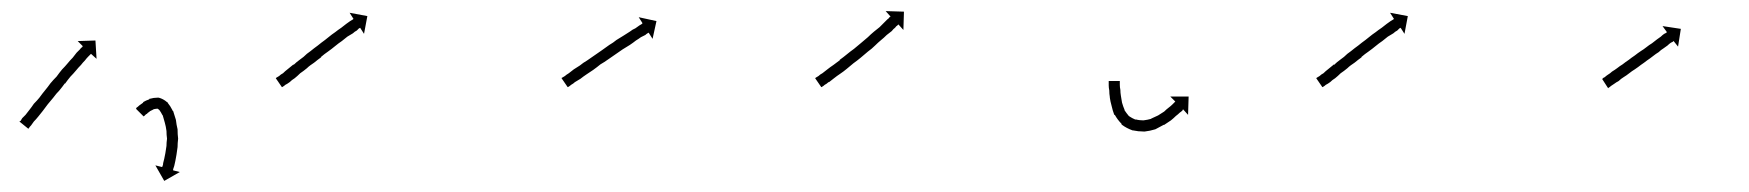

<svg xmlns="http://www.w3.org/2000/svg" viewBox="-20 -223 3151 346"><path d="M17 -5Q18 -7 20 -10Q20 -10 20 -10Q20 -10 20 -10Q20 -10 20 -10Q20 -10 20 -10Q23 -13 26 -16Q29 -20 33 -25Q37 -30 41 -36Q47 -42 51 -47Q56 -54 61 -60Q66 -66 71 -73Q76 -79 82 -85Q87 -92 92 -98Q97 -103 102 -109Q106 -114 111 -119Q115 -124 118 -128Q121 -131 124 -134Q126 -137 128 -138Q129 -139 129 -140L120 -149L152 -150L154 -117L144 -126Q143 -125 143 -125Q141 -123 139 -121Q136 -118 133 -114Q129 -110 126 -106Q121 -101 117 -96Q112 -90 107 -85Q102 -79 97 -72V-73Q92 -66 87 -60Q81 -54 76 -47Q71 -41 66 -35Q62 -30 57 -23Q52 -17 49 -13Q45 -8 41 -4Q38 0 36 3Q36 3 36 3Q36 3 36 3Q36 3 36 3Q36 3 36 3Q33 6 32 8Q31 9 31 9L15 -4Q16 -5 17 -5ZM226 -29Q226 -29 226 -29Q226 -29 226 -29Q226 -29 226 -29Q226 -29 226 -29Q228 -30 231 -33Q231 -33 231 -33Q231 -33 231 -33Q231 -33 231 -33Q231 -33 231 -33Q234 -35 238 -38Q238 -38 238 -38Q238 -38 238 -38Q238 -38 238 -38.5Q238 -39 238 -39Q243 -42 249 -44Q249 -44 249 -44Q249 -44 249 -45Q249 -45 249.5 -45Q250 -45 250 -45Q257 -47 264 -47Q264 -47 265 -47Q266 -47 266 -47Q274 -45 281 -39Q281 -39 282 -39Q282 -38 282 -38Q287 -32 291 -24Q291 -24 291 -24Q291 -24 291 -24Q291 -23 291.5 -23Q292 -23 292 -23Q294 -16 297 -7Q297 -7 297 -7Q297 -7 297 -7Q297 -7 297 -7Q297 -7 297 -7Q298 2 300 10Q300 10 300 10Q300 10 300 10Q300 10 300 10Q300 10 300 10Q300 19 301 27Q301 27 301 27Q301 27 301 27Q301 27 301 27Q301 27 301 27Q300 35 300 42Q300 42 300 42Q300 42 300 42Q300 42 300 42Q300 42 300 42Q299 49 298 56Q298 56 298 56Q298 56 298 56Q298 56 298 56Q298 56 298 56Q297 62 296 67Q296 67 296 67Q296 67 296 67Q296 67 296 67Q296 67 296 67Q295 72 294 76Q294 76 294 76Q294 76 294 76Q294 76 294 76Q294 76 294 76Q293 79 292 82Q292 83 292 84L304 87L276 103L260 75L272 78Q273 77 273 76Q274 74 274 71Q274 71 274 71Q274 71 274 71Q274 71 274 71Q274 71 274 71Q275 68 276 63Q276 63 276 63Q276 63 276 63Q276 63 276 63Q276 63 276 63Q277 58 278 53Q278 53 278 53Q278 53 278 53Q278 53 278 53Q278 53 278 53Q279 47 280 40Q280 40 280 40Q280 40 280 40Q280 40 280 40Q280 40 280 40Q280 34 281 27Q281 27 281 27Q281 27 281 27Q281 27 281 27Q281 27 281 27Q280 20 280 12Q280 12 280 12Q280 12 280 12Q280 13 280 13Q280 13 280 13Q279 5 277 -2Q277 -2 277 -2Q277 -2 277 -2Q277 -2 277 -2Q277 -2 277 -2Q275 -9 273 -16Q273 -16 273 -16Q273 -16 273 -16Q273 -15 273 -15Q273 -15 273 -15Q270 -21 267 -25Q267 -26 267 -25Q268 -24 268 -24Q265 -27 262 -28Q262 -28 263 -27Q264 -27 264 -27Q260 -27 256 -26Q256 -26 256.5 -26Q257 -26 257 -26Q257 -26 257 -26Q257 -26 257 -26Q253 -24 249 -22Q249 -22 249 -22Q249 -22 249 -22Q250 -22 250 -22Q250 -22 250 -22Q246 -20 244 -17Q244 -17 244 -17Q244 -17 244 -17Q244 -18 244 -18Q244 -18 244 -18Q242 -16 240 -14Q240 -14 240 -14Q240 -14 240 -14Q240 -14 240 -14Q240 -14 240 -14Q239 -14 239 -13L225 -27Q226 -28 226 -29Z M478 -83Q480 -84 483 -86Q483 -86 483 -86Q483 -86 483 -86Q483 -86 483 -86Q483 -86 483 -86Q486 -89 490 -91Q490 -91 490 -91Q490 -91 490 -91Q490 -91 490 -91Q490 -91 490 -91Q494 -95 498 -98Q503 -102 509 -107V-106Q514 -111 521 -116Q524 -118 527 -120.5Q530 -123 533 -126Q540 -131 546 -136Q553 -141 559 -146Q566 -151 572 -156Q578 -161 584 -165Q589 -169 595 -173Q600 -177 604 -180Q608 -183 611 -185Q614 -187 616 -188Q617 -189 617 -189L610 -200L642 -194L636 -162L629 -173Q628 -172 627 -172Q625 -170 623 -168Q619 -166 616 -163Q611 -160 606 -157Q601 -153 596 -149Q590 -145 584 -140Q578 -135 571 -130Q565 -126 558 -120H559Q552 -115 546 -110Q543 -108 539.5 -105.5Q536 -103 533 -100Q527 -95 521 -91Q516 -86 511 -82Q506 -79 502 -75Q502 -75 502 -75Q502 -75 502 -75Q502 -75 502 -75Q502 -75 502 -75Q498 -72 494 -70Q494 -70 494 -70Q494 -70 494 -70Q494 -70 494 -70Q494 -70 494 -70Q492 -68 490 -67Q489 -66 488 -66L477 -82Q477 -82 478 -83Z M993 -83Q995 -84 998 -86Q1000 -88 1005 -91Q1010 -95 1014 -98Q1020 -102 1025 -105Q1031 -110 1038 -114Q1044 -118 1051 -123Q1058 -128 1064 -132Q1071 -137 1078 -142Q1085 -146 1091 -151Q1098 -155 1104 -159Q1110 -163 1115 -166Q1120 -170 1125 -172Q1129 -175 1132 -177Q1135 -179 1137 -180Q1137 -181 1138 -181L1131 -192L1163 -185L1156 -153L1149 -164Q1148 -164 1147 -163Q1145 -162 1143 -160Q1139 -158 1135 -156Q1131 -153 1126 -150Q1121 -146 1115 -142Q1109 -138 1102 -134Q1096 -130 1089 -125Q1083 -121 1076 -116Q1069 -111 1062 -107Q1056 -102 1049 -97Q1043 -93 1037 -89Q1031 -85 1026 -81Q1021 -78 1016 -75Q1015 -74 1013 -72.5Q1011 -71 1009 -70Q1007 -68 1005 -67Q1004 -66 1003 -66L992 -82Q992 -83 993 -83Z M1450 -83Q1452 -84 1455 -86Q1458 -89 1462 -91Q1466 -94 1471 -98Q1476 -102 1482 -106Q1487 -110 1494 -115H1493Q1500 -120 1506 -125Q1512 -130 1519 -135Q1525 -140 1531 -145Q1538 -151 1544 -156Q1549 -161 1555 -166Q1560 -170 1565 -174Q1569 -178 1573 -182Q1576 -185 1579 -188Q1582 -190 1583 -192Q1584 -193 1585 -193L1576 -203L1609 -202L1608 -169L1599 -179Q1598 -178 1597 -177Q1595 -176 1593 -173Q1590 -171 1587 -167Q1583 -164 1578 -160Q1573 -155 1568 -151Q1562 -146 1557 -141Q1551 -135 1544 -130Q1538 -125 1531 -119Q1525 -114 1518 -109Q1512 -104 1506 -99Q1500 -94 1494 -90Q1488 -86 1483 -82Q1478 -78 1474 -75H1473Q1470 -72 1466 -70Q1464 -68 1462 -67Q1461 -66 1460 -66L1449 -82Q1449 -82 1450 -83Z M1998 -75Q1998 -75 1998 -75Q1998 -75 1998 -75Q1998 -75 1998 -75Q1998 -75 1998 -75Q1998 -73 1998 -70Q1998 -70 1998 -70Q1998 -70 1998 -70Q1998 -70 1998 -70Q1998 -70 1998 -70Q1998 -66 1999 -61Q1999 -61 1999 -61Q1999 -61 1999 -61Q1999 -61 1999 -61Q1999 -61 1999 -61Q1999 -56 2000 -50Q2000 -50 2000 -50Q2000 -50 2000 -50Q2000 -50 2000 -50Q2000 -50 2000 -50Q2001 -44 2002 -38Q2002 -38 2002 -38Q2002 -38 2002 -38Q2002 -38 2002 -38Q2002 -38 2002 -38Q2004 -31 2007 -24Q2007 -24 2007 -24.5Q2007 -25 2007 -25Q2007 -25 2006.5 -25Q2006 -25 2006 -25Q2010 -19 2015 -13Q2015 -13 2015 -14Q2014 -14 2014 -14Q2020 -10 2027 -7Q2027 -7 2027 -7Q2026 -8 2026 -8Q2033 -6 2042 -6Q2042 -6 2041 -6Q2040 -6 2040 -6Q2048 -7 2055 -9Q2055 -9 2055 -9Q2055 -9 2055 -9Q2055 -9 2054.5 -9Q2054 -9 2054 -9Q2061 -12 2067 -15Q2067 -15 2067 -15Q2067 -15 2067 -15Q2067 -15 2067 -15Q2067 -15 2067 -15Q2073 -19 2078 -22Q2078 -22 2078 -22Q2078 -22 2078 -22Q2078 -22 2078 -22Q2078 -22 2078 -22Q2082 -26 2086 -29Q2086 -29 2086 -29Q2086 -29 2086 -29Q2086 -29 2086 -29Q2086 -29 2086 -29Q2090 -32 2093 -35Q2093 -35 2093 -35Q2093 -35 2093 -35Q2093 -35 2093 -35Q2093 -35 2093 -35Q2095 -37 2097 -39Q2097 -39 2098 -40L2089 -49H2122L2121 -16L2112 -26Q2111 -25 2111 -24Q2109 -22 2106 -20Q2106 -20 2106 -20Q2106 -20 2106 -20Q2106 -20 2106 -20Q2106 -20 2106 -20Q2103 -17 2099 -14Q2099 -14 2099 -14Q2099 -14 2099 -14Q2099 -14 2099 -14Q2099 -14 2099 -14Q2095 -10 2090 -6Q2090 -6 2090 -6Q2090 -6 2090 -6Q2090 -6 2090 -6Q2090 -6 2090 -6Q2084 -2 2078 2Q2078 2 2078 2Q2078 2 2078 2Q2077 2 2077 2Q2077 2 2077 2Q2070 6 2062 10Q2062 10 2062 10Q2062 10 2062 10Q2062 10 2062 10Q2062 10 2062 10Q2052 13 2043 14Q2043 14 2042 14Q2041 14 2041 14Q2031 14 2022 12Q2022 12 2021 12Q2021 12 2021 12Q2010 8 2002 2Q2002 2 2001 1Q2001 0 2001 0Q1994 -7 1989 -16Q1989 -16 1989 -16Q1989 -16 1989 -16Q1989 -16 1988.5 -16Q1988 -16 1988 -16Q1985 -24 1983 -33Q1983 -33 1983 -33Q1983 -33 1983 -33Q1983 -33 1983 -33Q1983 -33 1983 -33Q1981 -40 1980 -47Q1980 -47 1980 -47Q1980 -47 1980 -48Q1980 -48 1980 -48Q1980 -48 1980 -48Q1979 -54 1979 -60Q1979 -60 1979 -60Q1979 -60 1979 -60Q1979 -60 1979 -60Q1979 -60 1979 -60Q1978 -65 1978 -69Q1978 -69 1978 -69Q1978 -69 1978 -69Q1978 -69 1978 -69Q1978 -69 1978 -69Q1978 -72 1978 -75Q1978 -75 1978 -75Q1978 -75 1978 -75Q1978 -75 1978 -75Q1978 -75 1978 -75Q1978 -76 1978 -77H1998Q1998 -76 1998 -75Z M2353 -83Q2355 -84 2358 -86Q2358 -86 2358 -86Q2358 -86 2358 -86Q2358 -86 2358 -86Q2358 -86 2358 -86Q2361 -89 2365 -91Q2365 -91 2365 -91Q2365 -91 2365 -91Q2365 -91 2365 -91Q2365 -91 2365 -91Q2369 -95 2373 -98Q2378 -102 2384 -107V-106Q2389 -111 2396 -116Q2399 -118 2402 -120.5Q2405 -123 2408 -126Q2415 -131 2421 -136Q2428 -141 2434 -146Q2441 -151 2447 -156Q2453 -161 2459 -165Q2464 -169 2470 -173Q2475 -177 2479 -180Q2483 -183 2486 -185Q2489 -187 2491 -188Q2492 -189 2492 -189L2485 -200L2517 -194L2511 -162L2504 -173Q2503 -172 2502 -172Q2500 -170 2498 -168Q2494 -166 2491 -163Q2486 -160 2481 -157Q2476 -153 2471 -149Q2465 -145 2459 -140Q2453 -135 2446 -130Q2440 -126 2433 -120H2434Q2427 -115 2421 -110Q2418 -108 2414.5 -105.5Q2411 -103 2408 -100Q2402 -95 2396 -91Q2391 -86 2386 -82Q2381 -79 2377 -75Q2377 -75 2377 -75Q2377 -75 2377 -75Q2377 -75 2377 -75Q2377 -75 2377 -75Q2373 -72 2369 -70Q2369 -70 2369 -70Q2369 -70 2369 -70Q2369 -70 2369 -70Q2369 -70 2369 -70Q2367 -68 2365 -67Q2364 -66 2363 -66L2352 -82Q2352 -82 2353 -83Z M2868 -81Q2869 -83 2872 -84Q2874 -86 2877 -88Q2882 -91 2885 -94Q2890 -97 2894 -100Q2899 -104 2904 -107Q2909 -111 2915 -115Q2920 -119 2926 -123Q2931 -127 2937 -131Q2942 -134 2947 -138Q2952 -142 2957 -145Q2962 -149 2966 -152Q2970 -155 2973 -157Q2976 -160 2979 -162Q2981 -163 2983 -164Q2983 -165 2984 -165L2976 -176L3009 -171L3004 -139L2996 -149Q2995 -149 2995 -148Q2993 -147 2991 -146Q2988 -144 2985 -141Q2982 -139 2978 -136Q2973 -133 2969 -129Q2964 -126 2959 -122Q2954 -118 2948 -114Q2943 -110 2937 -106Q2932 -102 2926 -98Q2921 -95 2916 -91Q2911 -87 2906 -84Q2901 -81 2897 -77Q2893 -75 2889 -72Q2886 -70 2883 -68Q2881 -66 2879 -65Q2879 -65 2878 -64L2867 -81Q2867 -81 2868 -81Z"/></svg>

Font: FRB American Cursive Just Arrows Thin
Style: Italic
Weight: 100
Italic angle: -25°
Version: Version 2.0;Modular Font Editor K font №1